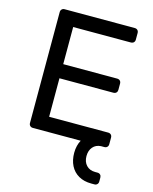

<svg xmlns="http://www.w3.org/2000/svg" viewBox="-133 -787 872 1094"><g transform="rotate(15 303.0 -240.0)"><path d="M513.4 220Q469.7 220 438.2 201.9Q406.7 183.8 390.3 151.3Q373.9 118.8 373.9 75.8Q373.9 53.7 378.7 34.5Q383.4 15.3 391.9 0H109.6Q99.4 0 93.1 -6.4Q86.7 -12.7 86.7 -22.9V-676.3Q86.7 -687.3 93.1 -693.6Q99.4 -700 109.6 -700H522.7Q533.7 -700 540.1 -693.6Q546.4 -687.3 546.4 -676.3V-637.6Q546.4 -627.4 540.1 -621.1Q533.7 -614.7 522.7 -614.7H182.9V-395.7H500.7Q511.7 -395.7 518.1 -389.3Q524.4 -382.9 524.4 -371.9V-335.4Q524.4 -325.2 518.1 -318.8Q511.7 -312.4 500.7 -312.4H182.9V-85.3H530.7Q541.7 -85.3 548.1 -78.9Q554.4 -72.6 554.4 -61.6V-22.9Q554.4 -12.7 548.1 -6.4Q541.7 0 530.7 0H511.7Q481.9 1.6 464.1 22.2Q446.3 42.8 446.3 75.8Q446.3 109.7 465.7 130.3Q485.2 150.8 517.4 150.8H531.5Q541.7 150.8 548.1 157.2Q554.4 163.6 554.4 173.8V197.1Q554.4 207.3 548.1 213.6Q541.7 220 531.5 220Z"/></g></svg>

Font: Rubik Light
Style: Regular
Weight: 300
Designer: Hubert and Fischer
Foundry: Hubert and Fischer
Version: Version 2.300;gftools[0.9.30]